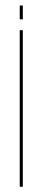

<svg xmlns="http://www.w3.org/2000/svg" viewBox="-20 -612 157 715"><path d="M53.5 -499.5V83.5H65V-499.5ZM53.5 -540H65V-591.5H53.5Z"/></svg>

Font: Anybody UltraCondensed Thin Thin
Style: Regular
Weight: 250
Version: Version 1.111